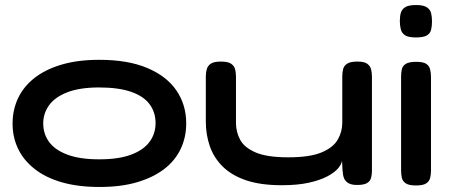

<svg xmlns="http://www.w3.org/2000/svg" viewBox="-20 -728 1789 764"><path d="M376 16Q291 16 226.5 -2.5Q162 -21 118 -55.5Q74 -90 52 -136Q30 -182 30 -236Q30 -291 52 -337.5Q74 -384 117.5 -418Q161 -452 225.5 -471Q290 -490 375 -490Q489 -490 566 -457.5Q643 -425 682 -368Q721 -311 721 -237Q721 -182 699 -135.5Q677 -89 633.5 -55.5Q590 -22 526 -3Q462 16 376 16ZM375 -94Q452 -94 501.5 -112.5Q551 -131 575 -163.5Q599 -196 599 -238Q599 -281 575.5 -313Q552 -345 502 -362.5Q452 -380 374 -380Q298 -380 248.5 -361Q199 -342 175.5 -309.5Q152 -277 152 -237Q152 -195 175.5 -163Q199 -131 248.5 -112.5Q298 -94 375 -94Z M1101 9Q1017 9 959.5 -10.5Q902 -30 866.5 -65Q831 -100 815 -146Q799 -192 799 -244V-424Q799 -440 803 -453.5Q807 -467 819.5 -475Q832 -483 859 -483Q887 -483 899.5 -474.5Q912 -466 915.5 -452.5Q919 -439 919 -423V-239Q919 -203 935.5 -172Q952 -141 997 -121.5Q1042 -102 1127 -102Q1213 -102 1259.5 -121.5Q1306 -141 1324 -172.5Q1342 -204 1342 -239V-424Q1342 -440 1345.5 -453.5Q1349 -467 1362 -475Q1375 -483 1402 -483Q1429 -483 1441 -474.5Q1453 -466 1456.5 -452.5Q1460 -439 1460 -423V-48Q1460 -33 1456.5 -20Q1453 -7 1440.5 0.5Q1428 8 1401 8Q1378 8 1366 0.5Q1354 -7 1349.5 -17.5Q1345 -28 1344.5 -37.5Q1344 -47 1343 -50L1341 -89Q1340 -76 1326 -59Q1312 -42 1283 -26.5Q1254 -11 1209 -1Q1164 9 1101 9Z M1635 10Q1607 10 1594.5 1.5Q1582 -7 1579 -20.5Q1576 -34 1576 -51V-423Q1576 -439 1579 -452.5Q1582 -466 1595 -474Q1608 -482 1636 -482Q1664 -482 1676 -474Q1688 -466 1691.5 -452Q1695 -438 1695 -421V-50Q1695 -33 1691.5 -19.5Q1688 -6 1675.5 2Q1663 10 1635 10ZM1635 -579Q1605 -579 1592 -587.5Q1579 -596 1575 -611Q1571 -626 1571 -644Q1571 -663 1575 -677Q1579 -691 1592.5 -699.5Q1606 -708 1636 -708Q1665 -708 1678.5 -699Q1692 -690 1695.5 -675.5Q1699 -661 1699 -642Q1699 -625 1695.5 -610Q1692 -595 1678.5 -587Q1665 -579 1635 -579Z"/></svg>

Font: Fredoka Expanded Medium
Style: Regular
Weight: 500
Width: 7
Designer: Ben Nathan
Foundry: Milena B. Brandão, Ben Nathan
Version: Version 2.001